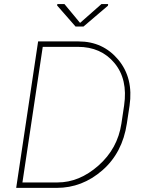

<svg xmlns="http://www.w3.org/2000/svg" viewBox="-20 -912 694 932"><path d="M259.3 -26.4Q365.2 -26.4 458 -108.4Q550.8 -190.4 569.3 -312L582.5 -400.4Q601.1 -527.3 535.6 -606Q470.2 -684.6 357.9 -684.6H187.5L88.9 -26.4ZM361.8 -710.9Q480 -710.9 554.2 -622.1Q628.4 -533.2 608.9 -398.9L595.7 -312Q574.2 -169.9 476.6 -85Q378.9 0 255.4 0H58.6L165 -710.9ZM368.7 -800.8 472.2 -892.1H504.9L503.9 -884.3L385.3 -783.2H346.7L257.3 -885.3L258.3 -892.1H293Z"/></svg>

Font: Roboto-ThinItalic
Style: Italic
Weight: 250
Italic angle: -12°
Designer: Google
Version: Version 1.100141; 2013; ttfautohint (v0.94.14-c901) -l 8 -r 